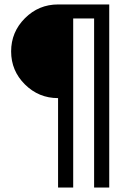

<svg xmlns="http://www.w3.org/2000/svg" viewBox="-20 -614 586 863"><path d="M241 229V-173Q154 -173 92 -234.5Q30 -296 30 -383Q30 -470 92 -532Q154 -594 241 -594H471V229H403V-531H309V229Z"/></svg>

Font: Average Sans
Style: Regular
Weight: 400
Designer: Eduardo Rodriguez Tunni
Foundry: Eduardo Rodriguez Tunni
Version: Version 1.001